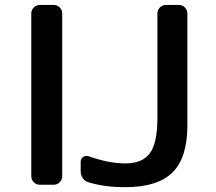

<svg xmlns="http://www.w3.org/2000/svg" viewBox="-20 -774 878 782"><path d="M142.6 -21.5Q127.9 -21.5 117.7 -31.7Q107.4 -42 107.4 -56.6V-718.8Q107.4 -733.4 117.7 -743.7Q127.9 -753.9 142.6 -753.9H199.2Q212.9 -753.9 223.1 -743.7Q233.4 -733.4 233.4 -718.8V-56.6Q233.4 -42 223.1 -31.7Q212.9 -21.5 199.2 -21.5ZM341.8 -31.2Q326.2 -35.2 317.4 -47.9Q308.6 -60.5 308.6 -76.2V-115.2Q308.6 -127.9 318.8 -134.8Q329.1 -141.6 340.8 -137.7Q422.9 -108.4 491.2 -108.4Q559.6 -108.4 590.3 -149.9Q621.1 -191.4 621.1 -293V-718.8Q621.1 -733.4 631.3 -743.7Q641.6 -753.9 656.2 -753.9H709Q722.7 -753.9 732.9 -743.7Q743.2 -733.4 743.2 -718.8V-263.7Q743.2 -131.8 682.6 -71.8Q622.1 -11.7 491.2 -11.7Q488.3 -11.7 485.4 -11.7Q406.2 -11.7 341.8 -31.2Z"/></svg>

Font: Gen Jyuu GothicL Medium
Style: Regular
Weight: 500
Designer: [Source Han Sans]
Ryoko NISHIZUKA  (kana & ideographs); Paul D. Hunt (Latin, Greek & Cyrillic); Wenlong ZHANG  (bopomofo
Version: Version 1.002.20150607